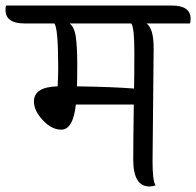

<svg xmlns="http://www.w3.org/2000/svg" viewBox="-68 -671 711 696"><path d="M211 -358Q343 -356 418 -350Q419 -397 419 -484Q419 -571 408 -586H184Q202 -573 207 -536Q212 -499 212 -438Q212 -377 211 -358ZM489 -497 485 -85Q485 -15 496 1Q485 5 474 5Q415 5 415 -92Q415 -152 417 -292H207Q197 -201 154 -201Q119 -201 87 -235.5Q55 -270 55 -303Q55 -356 141 -358Q143 -402 143 -424Q143 -570 129 -586H21Q-48 -586 -48 -635Q-48 -645 -46 -651H554Q623 -651 623 -603Q623 -590 620 -586H463Q489 -568 489 -497Z"/></svg>

Font: Laila
Style: Regular
Weight: 400
Version: Version 1.301;PS 1.0;hotconv 1.0.78;makeotf.lib2.5.61930; tt